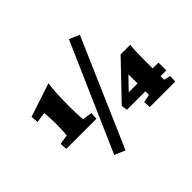

<svg xmlns="http://www.w3.org/2000/svg" viewBox="-169 -936 1267 1267"><g transform="rotate(-45 464.5 -302.5)"><path d="M291 -357.4Q291 -340.8 292 -317.9Q293 -294.9 293.9 -276.9Q294.9 -258.8 295.9 -254.9L363.3 -244.1L360.4 -194.3H79.1L76.2 -244.1L143.6 -254.9Q144.5 -258.8 145.5 -274.9Q146.5 -291 147.5 -311.5Q148.4 -332 148.4 -346.7V-367.2Q148.4 -376 147.5 -395.5Q146.5 -415 145.5 -435.1Q144.5 -455.1 143.6 -464.8L70.3 -454.1L66.4 -505.9L302.7 -584Q296.9 -548.8 294.4 -509.3Q292 -469.7 291.5 -435.1Q291 -400.4 291 -379.9ZM274.4 57.6 603.5 -694.3 674.8 -663.1 348.6 88.9ZM858.4 -60.5 904.3 -49.8 901.4 0H664.1L661.1 -49.8L716.8 -60.5V-257.8L726.6 -262.7L626 -158.2L627.9 -167H912.1V-93.8H544.9L538.1 -135.7L773.4 -381.8H863.3Q860.4 -358.4 858.9 -324.2Q857.4 -290 857.4 -252.9Z"/></g></svg>

Font: Crimson Pro Black
Style: Regular
Weight: 900
Designer: Jacques Le Bailly
Foundry: Baron von Fonthausen
Version: Version 1.003